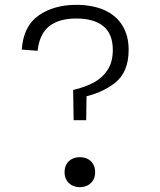

<svg xmlns="http://www.w3.org/2000/svg" viewBox="-20 -762 660 794"><path d="M336.5 -265H284.5L282.5 -390Q332 -401.5 367.8 -420.8Q403.5 -440 425 -473Q446.5 -506 446.5 -555.5Q446.5 -622 407.2 -653.8Q368 -685.5 295.5 -685.5Q223.5 -685.5 183.2 -653.2Q143 -621 135.5 -552L70 -557Q77 -654.5 140 -698.2Q203 -742 295.5 -742Q361.5 -742 410.2 -720.8Q459 -699.5 485.5 -657.5Q512 -615.5 512 -555.5Q512 -463.5 455.2 -419Q398.5 -374.5 311.5 -358L338 -382.5ZM247 -50Q247 -69 255.2 -83.2Q263.5 -97.5 278 -104.8Q292.5 -112 310 -112Q328 -112 342.5 -104.8Q357 -97.5 365.2 -83.2Q373.5 -69 373.5 -50Q373.5 -31 365.2 -17Q357 -3 342.5 4.5Q328 12 310 12Q292.5 12 278 4.5Q263.5 -3 255.2 -17Q247 -31 247 -50Z"/></svg>

Font: Monaspace Radon Var
Style: Regular
Weight: 400
Designer: Riley Cran and the Lettermatic Team
Version: Version 1.000 (Monaspace Radon Var)